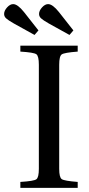

<svg xmlns="http://www.w3.org/2000/svg" viewBox="-64 -914 433 934"><path d="M-44 -846Q-44 -862 -29.5 -878Q-15 -894 0 -894Q22 -894 53 -855L123 -766L104 -744L3 -800Q-25 -816 -34.5 -825Q-44 -834 -44 -846ZM126 -846Q126 -862 140.5 -878Q155 -894 170 -894Q192 -894 223 -855L293 -766L274 -744L173 -800Q145 -816 135.5 -825Q126 -834 126 -846ZM35 0V-29Q101 -33 113 -42Q125 -51 125 -93V-599Q125 -641 113 -650Q101 -659 35 -663V-692H314V-663Q249 -658 236.5 -649.5Q224 -641 224 -599V-93Q224 -51 236.5 -42.5Q249 -34 314 -29V0Z"/></svg>

Font: Linguistics Pro
Style: Regular
Weight: 400
Designer: Stefan Peev, Context Ltd
Foundry: Stefan Peev, Context Ltd
Version: Version 001.000